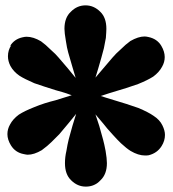

<svg xmlns="http://www.w3.org/2000/svg" viewBox="-20 -818 647 720"><path d="M301.8 -118.2Q270.5 -118.2 246.6 -142.1Q223.6 -164.1 223.6 -206.1Q223.6 -229 229 -252Q232.9 -276.4 237.8 -295.9L252 -347.2L265.6 -391.1L237.8 -356.9L202.6 -314.9L172.9 -285.2Q158.7 -271 136.7 -254.9Q107.9 -237.8 84 -237.8Q79.6 -237.8 68.8 -240.2Q37.6 -246.1 21 -272.9Q7.8 -294.4 7.8 -314.9Q7.8 -334 17.6 -351.1Q28.3 -371.6 50.8 -388.2Q72.8 -402.3 107.9 -416Q127.9 -424.3 147.9 -430.7Q168 -437 188 -441.9L249 -460.9Q245.6 -461.9 241 -463.6Q236.3 -465.3 229.5 -467.8Q222.7 -470.2 212.4 -473.1Q202.1 -476.1 188 -480Q166.5 -486.8 146.7 -493.2Q127 -499.5 108.9 -505.9Q90.8 -513.7 76.7 -520.8Q62.5 -527.8 52.7 -534.2Q30.3 -549.8 19 -570.8Q9.8 -588.9 9.8 -606.9Q9.8 -629.9 22 -647.9L17.6 -645Q33.2 -671.4 64.9 -678.2Q73.2 -680.2 79.6 -680.2Q105 -680.2 133.8 -663.1Q151.4 -650.4 168.9 -632.8Q190.4 -613.8 199.7 -602.1L234.9 -561Q246.1 -547.4 253.2 -538.6Q260.3 -529.8 263.7 -525.9L251 -568.8L235.8 -621.1Q231 -637.7 227.1 -664.1Q221.7 -695.3 221.7 -710Q221.7 -752 245.6 -773.9Q269 -797.9 300.8 -797.9Q332 -797.9 356 -773.9Q378.9 -752 378.9 -710Q378.9 -705.1 378.4 -696.5Q377.9 -688 377 -675.8L369.6 -637.2L359.9 -601.1L348.6 -562L337.9 -526.9L367.7 -562Q378.4 -575.2 401.9 -602.1Q413.6 -616.2 433.6 -633.8Q451.2 -651.4 468.8 -664.1Q498.5 -681.2 522 -681.2Q528.3 -681.2 536.6 -679.2Q569.3 -672.4 585 -646Q597.7 -624.5 597.7 -604Q597.7 -585 587.9 -567.9Q577.1 -547.4 554.7 -530.8Q533.2 -517.1 498 -502.9Q474.1 -494.6 453.9 -488Q433.6 -481.4 418 -477.1Q395.5 -470.7 357.9 -458Q363.3 -456.1 378.4 -451.4Q393.6 -446.8 418.9 -439Q434.6 -434.6 454.8 -428Q475.1 -421.4 499 -413.1Q536.1 -397.5 555.7 -383.8Q579.1 -368.7 588.9 -348.1Q598.6 -328.6 598.6 -312Q598.6 -290 585.9 -270Q569.3 -243.7 537.6 -235.8Q532.7 -234.9 523.9 -234.9Q498.5 -234.9 469.7 -252Q454.1 -261.7 433.6 -280.8Q419.9 -293.9 402.8 -313Q378.9 -338.9 367.7 -354L337.9 -389.2L352.1 -346.2L366.7 -293.9Q368.7 -286.1 371.1 -275.9Q373.5 -265.6 376 -252Q380.9 -223.1 380.9 -206.1Q380.9 -164.6 356.9 -142.1Q335 -118.2 301.8 -118.2Z"/></svg>

Font: Angkor
Style: Regular
Weight: 400
Designer: Danh Hong
Foundry: Danh Hong
Version: Version 8.000; ttfautohint (v1.8.3)